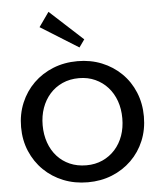

<svg xmlns="http://www.w3.org/2000/svg" viewBox="-64 -1058 943 1126"><g transform="rotate(-5 407.0 -495.0)"><path d="M408 13Q330 13 264 -13.5Q198 -40 149 -88Q100 -136 72.5 -201Q45 -266 45 -343Q45 -420 72.5 -485.5Q100 -551 149 -599Q198 -647 264 -673.5Q330 -700 408 -700Q485 -700 550.5 -673.5Q616 -647 665 -599Q714 -551 741 -485.5Q768 -420 768 -343Q768 -266 741 -201Q714 -136 665 -88Q616 -40 550.5 -13.5Q485 13 408 13ZM408 -87Q460 -87 503 -106.5Q546 -126 577 -160.5Q608 -195 624.5 -241.5Q641 -288 641 -343Q641 -399 624.5 -445.5Q608 -492 577 -526.5Q546 -561 503 -580.5Q460 -600 408 -600Q354 -600 310.5 -580.5Q267 -561 236 -526Q205 -491 188.5 -444.5Q172 -398 172 -343Q172 -288 188.5 -241Q205 -194 236 -159.5Q267 -125 310.5 -106Q354 -87 408 -87ZM427 -779 204 -918 264 -1003 459 -824Z"/></g></svg>

Font: BioRhyme SemiBold
Style: Regular
Weight: 600
Designer: Aoife Mooney
Foundry: Aoife Mooney Type
Version: Version 1.600;gftools[0.9.33]